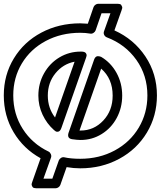

<svg xmlns="http://www.w3.org/2000/svg" viewBox="-22 -854 847 1012"><path d="M-2 -351.1Q-2 -459 51 -546.1Q104 -633.3 196 -682.1Q288.1 -731 400.9 -731Q414.6 -731 440.9 -729L471.2 -816.9Q474.1 -824.2 481.2 -829.1Q488.3 -834 495.1 -834H595.2Q596.7 -834 598.9 -834Q601.1 -834 607.4 -833Q613.8 -832 616.5 -828.6Q619.1 -825.2 621.6 -818.6Q624 -812 619.1 -800.8L581.1 -693.8Q683.6 -647.5 744.4 -556.4Q805.2 -465.3 805.2 -351.1Q805.2 -243.2 752.2 -155Q699.2 -66.9 606.4 -16.8Q513.7 33.2 400.9 33.2Q366.2 33.2 329.1 26.9L295.9 121.1Q293 128.4 285.9 133.3Q278.8 138.2 272 138.2H171.9Q170.4 138.2 168.2 138.2Q166 138.2 159.7 137.2Q153.3 136.2 150.6 132.8Q147.9 129.4 145.5 122.8Q143.1 116.2 147.9 105L191.9 -20Q101.6 -69.8 49.8 -157Q-2 -244.1 -2 -351.1ZM47.9 -351.1Q47.9 -252.9 97.9 -174.6Q147.9 -96.2 233.9 -55.2Q241.7 -51.3 245.8 -42Q250 -32.7 247.1 -23.9L207 87.9H253.9L288.1 -8.8Q291.5 -16.6 299.6 -21.7Q307.6 -26.9 316.9 -24.9Q351.6 -17.1 400.9 -17.1Q501.5 -17.1 582.8 -61Q664.1 -105 709.5 -181.4Q754.9 -257.8 754.9 -351.1Q754.9 -456.5 696.8 -538.3Q638.7 -620.1 541 -657.2Q531.7 -661.1 527.3 -669.7Q522.9 -678.2 525.9 -688L560.1 -784.2H513.2L481.9 -693.8Q479 -686 470.9 -680.7Q462.9 -675.3 454.1 -676.8Q428.2 -681.2 400.9 -681.2Q300.3 -681.2 219.5 -638.2Q138.7 -595.2 93.3 -519.8Q47.9 -444.3 47.9 -351.1ZM180.2 -350.1Q180.2 -414.1 210.2 -467.5Q240.2 -521 291.3 -551.5Q342.3 -582 402.8 -582H407.2Q424.8 -582 430.7 -573.7Q436.5 -565.4 433.6 -557.1L431.2 -548.8L301.8 -180.2Q295.9 -163.1 286.1 -160.4Q276.4 -157.7 269.5 -163.1L262.2 -168.9Q224.6 -202.1 202.4 -249.5Q180.2 -296.9 180.2 -350.1ZM230 -350.1Q230 -284.2 268.1 -234.9L371.1 -528.8Q310.5 -517.1 270.3 -467.8Q230 -418.5 230 -350.1ZM338.9 -152.8 474.1 -540Q477.1 -548.8 482.4 -553.5Q487.8 -558.1 493.9 -557.9Q500 -557.6 503.9 -556.6Q507.8 -555.7 511.2 -554.2Q562.5 -523.9 592.3 -469.7Q622.1 -415.5 622.1 -350.1Q622.1 -286.1 593.3 -232.4Q564.5 -178.7 513.9 -147.5Q463.4 -116.2 402.8 -116.2Q385.3 -116.2 358.9 -120.1Q330.6 -124 338.9 -152.8ZM397 -166H402.8Q473.1 -166 522.5 -218.8Q571.8 -271.5 571.8 -350.1Q571.8 -439.5 511.2 -492.2Z"/></svg>

Font: Trueno Bold Outline
Style: Regular
Weight: 700
Width: 6
Designer: Julieta Ulanovsky
Foundry: Julieta Ulanovsky
Version: Version 3.001b | FøM Fix